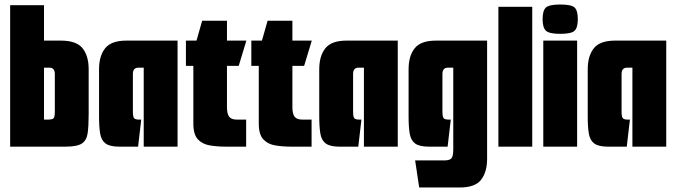

<svg xmlns="http://www.w3.org/2000/svg" viewBox="-20 -650 2998 851"><path d="M25 0V-627H175V-470H250Q319 -470 346 -436Q373 -402 373 -343V-145Q373 -91 368.5 -59.5Q364 -28 343 -14Q322 0 270 0ZM175 -120H194Q210 -120 216.5 -125Q223 -130 223 -155V-322Q223 -350 199 -350H175Z M509 0Q467 0 448 -14Q429 -28 424 -57.5Q419 -87 419 -133V-343Q419 -402 446 -436Q473 -470 540 -470H767V0H617V-350H593Q569 -350 569 -322V-155Q569 -130 575.5 -125Q582 -120 595 -120H606L592 0Z M981 0Q943 0 910 -5.5Q877 -11 857 -32.5Q837 -54 837 -102V-358H804V-470H851L876 -558H986V-470H1072L1038 -358H986V-175Q986 -145 996 -132.5Q1006 -120 1028 -120H1071V0Z M1271 0Q1233 0 1200 -5.5Q1167 -11 1147 -32.5Q1127 -54 1127 -102V-358H1094V-470H1141L1166 -558H1276V-470H1362L1328 -358H1276V-175Q1276 -145 1286 -132.5Q1296 -120 1318 -120H1361V0Z M1485 0Q1443 0 1424 -14Q1405 -28 1400 -57.5Q1395 -87 1395 -133V-343Q1395 -402 1422 -436Q1449 -470 1516 -470H1743V0H1593V-350H1569Q1545 -350 1545 -322V-155Q1545 -130 1551.5 -125Q1558 -120 1571 -120H1582L1568 0Z M1838 181 1820 61H1950Q1973 61 1981 51.5Q1989 42 1989 13V-350H1965Q1941 -350 1941 -322V-155Q1941 -130 1947.5 -125Q1954 -120 1967 -120H1978L1964 0H1881Q1839 0 1820 -14Q1801 -28 1796 -57.5Q1791 -87 1791 -133V-343Q1791 -402 1818 -436Q1845 -470 1912 -470H2139V54Q2139 112 2112.5 146.5Q2086 181 2018 181Z M2189 -620H2339V0H2189Z M2463 -500Q2414 -500 2399.5 -514Q2385 -528 2385 -565Q2385 -603 2399.5 -616.5Q2414 -630 2463 -630Q2513 -630 2527 -616.5Q2541 -603 2541 -565Q2541 -528 2527 -514Q2513 -500 2463 -500ZM2388 0V-470H2538V0Z M2675 0Q2633 0 2614 -14Q2595 -28 2590 -57.5Q2585 -87 2585 -133V-343Q2585 -402 2612 -436Q2639 -470 2706 -470H2933V0H2783V-350H2759Q2735 -350 2735 -322V-155Q2735 -130 2741.5 -125Q2748 -120 2761 -120H2772L2758 0Z"/></svg>

Font: Smooch Sans Black
Style: Regular
Weight: 900
Designer: Robert E. Leuschke
Foundry: Robert E. Leuschke
Version: Version 1.010; ttfautohint (v1.8.3)